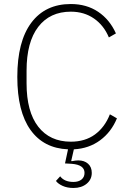

<svg xmlns="http://www.w3.org/2000/svg" viewBox="-20 -730 654 954"><path d="M258 169 279 146Q300 174 345 174Q370 174 385 162Q400 150 400 129Q400 89 337 84L303 82L318 12Q197 7 131.5 -84.5Q66 -176 66 -348Q66 -524 135.5 -617Q205 -710 332 -710Q410 -710 467.5 -671.5Q525 -633 556 -564L521 -544Q496 -604 447 -638Q398 -672 332 -672Q228 -672 170 -596.5Q112 -521 112 -379V-316Q112 -175 170 -100.5Q228 -26 332 -26Q403 -26 452 -62Q501 -98 526 -162L561 -142Q533 -74 477.5 -33Q422 8 347 12L334 69L336 71Q356 67 369 67Q399 67 417.5 83.5Q436 100 436 129Q436 162 410.5 183Q385 204 345 204Q314 204 291 193.5Q268 183 258 169Z"/></svg>

Font: Anuphan ExtraLight
Style: Regular
Weight: 200
Designer: Cadson Demak
Version: Version 3.001